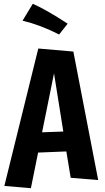

<svg xmlns="http://www.w3.org/2000/svg" viewBox="-20 -948 556 1013"><path d="M353 -10 330 -149 181 -143 143 45 3 33 182 -692 367 -676 498 2ZM265 -561 202 -250 314 -254ZM337 -823 292 -766Q194 -816 99 -839L153 -928Q224 -897 337 -823Z"/></svg>

Font: Boogaloo
Style: Regular
Weight: 400
Designer: John Vargas Beltran
Foundry: John Vargas Beltran
Version: Version 1.001